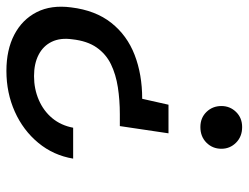

<svg xmlns="http://www.w3.org/2000/svg" viewBox="-106 -646 757 584"><g transform="rotate(-90 272.0 -353.5)"><path d="M159 -219 181 -367H217Q260 -367 299 -373Q338 -379 369 -394Q400 -409 420 -437.5Q440 -466 445 -512Q450 -548 437.5 -574Q425 -600 398 -614Q371 -628 333 -628Q294 -628 260.5 -613.5Q227 -599 205 -572.5Q183 -546 176 -509H82Q92 -569 130 -615Q168 -661 225 -686.5Q282 -712 349 -712Q413 -712 459 -688Q505 -664 527.5 -620Q550 -576 542 -515Q533 -441 495 -393Q457 -345 397.5 -322Q338 -299 264 -299L246 -219ZM178 5Q149 5 130.5 -13.5Q112 -32 112 -58Q112 -85 130.5 -103.5Q149 -122 178 -122Q206 -122 224 -103.5Q242 -85 242 -58Q242 -32 224 -13.5Q206 5 178 5Z"/></g></svg>

Font: DM Sans 11pt Medium
Style: Italic
Weight: 500
Italic angle: -10°
Version: Version 4.004;gftools[0.9.30]